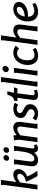

<svg xmlns="http://www.w3.org/2000/svg" viewBox="1585 -2391 819 4029"><g transform="rotate(-90 1994.5 -376.5)"><path d="M340 -507Q395 -507 427.5 -478Q460 -449 460 -400Q460 -348 423.5 -297.5Q387 -247 306 -214Q328 -162 358 -108Q388 -54 426 0H315Q279 -57 248 -120.5Q217 -184 193 -242Q279 -256 320.5 -294Q362 -332 362 -371Q362 -398 346 -410.5Q330 -423 306 -423Q280 -423 245 -405.5Q210 -388 179 -359L130 0H33L129 -711L127 -766H234L190 -443Q223 -471 263 -489Q303 -507 340 -507Z M665 -493 622 -170Q620 -150 620 -136Q620 -65 678 -65Q713 -65 743 -94Q773 -123 794 -174.5Q815 -226 824 -292L845 -442L842 -493H949L896 -125Q895 -119 894.5 -113Q894 -107 894 -102Q894 -62 921 -62Q933 -62 946.5 -67Q960 -72 965 -73L979 -16Q969 -9 940.5 1Q912 11 888 11Q860 11 835.5 -8.5Q811 -28 808 -65H804Q792 -49 770.5 -31Q749 -13 718 -0.5Q687 12 647 12Q583 12 551.5 -21.5Q520 -55 520 -115Q520 -133 523 -153L562 -442L559 -493ZM755 -663Q755 -635 734 -615Q713 -595 686 -595Q664 -595 649.5 -610Q635 -625 635 -646Q635 -674 656 -694Q677 -714 703 -714Q726 -714 740.5 -699.5Q755 -685 755 -663ZM922 -663Q922 -635 901 -615Q880 -595 853 -595Q831 -595 816 -610Q801 -625 801 -646Q801 -673 822 -693.5Q843 -714 870 -714Q892 -714 907 -699.5Q922 -685 922 -663Z M1165 -504Q1173 -477 1173 -437Q1203 -462 1243.5 -484.5Q1284 -507 1329 -507Q1382 -507 1416.5 -479Q1451 -451 1451 -380Q1451 -356 1448 -332L1411 -56L1413 0H1307L1349 -313Q1351 -324 1352 -335.5Q1353 -347 1353 -358Q1353 -386 1341 -404.5Q1329 -423 1295 -423Q1272 -423 1246.5 -410.5Q1221 -398 1200 -383Q1179 -368 1170 -360L1121 0H1025L1073 -353Q1075 -367 1075.5 -381Q1076 -395 1076 -408Q1076 -439 1071 -461.5Q1066 -484 1061 -491Z M1811 -403Q1791 -419 1768 -426.5Q1745 -434 1720 -434Q1689 -434 1663 -417Q1637 -400 1637 -366Q1637 -342 1655.5 -326.5Q1674 -311 1701.5 -297.5Q1729 -284 1757 -266.5Q1785 -249 1803.5 -222.5Q1822 -196 1822 -155Q1822 -99 1795 -62Q1768 -25 1724 -6Q1680 13 1629 13Q1590 13 1551 1.5Q1512 -10 1480 -30L1527 -101Q1549 -84 1575.5 -71.5Q1602 -59 1629 -59Q1663 -59 1690.5 -79.5Q1718 -100 1718 -138Q1718 -165 1699.5 -182Q1681 -199 1653.5 -212.5Q1626 -226 1598.5 -242.5Q1571 -259 1552 -283Q1533 -307 1533 -346Q1533 -402 1561 -437.5Q1589 -473 1633 -489.5Q1677 -506 1725 -506Q1758 -506 1792 -498Q1826 -490 1853 -474Z M2096 -632Q2086 -596 2077.5 -563Q2069 -530 2062 -493H2176L2152 -421H2051L2013 -124Q2012 -120 2011.5 -112.5Q2011 -105 2011 -99Q2011 -82 2018.5 -71Q2026 -60 2047 -60Q2061 -60 2079 -62.5Q2097 -65 2116 -70L2125 -10Q2117 -7 2097.5 -2Q2078 3 2055 7.5Q2032 12 2011 12Q1966 12 1939 -8Q1912 -28 1912 -81Q1912 -89 1913 -100.5Q1914 -112 1915 -116L1956 -421H1887L1897 -493Q1929 -493 1950.5 -505.5Q1972 -518 1988.5 -548Q2005 -578 2022 -632Z M2392 -766 2297 -56 2298 0H2191L2287 -711L2285 -766Z M2626 -678Q2626 -649 2604 -625.5Q2582 -602 2552 -602Q2527 -602 2511 -618.5Q2495 -635 2495 -659Q2495 -688 2517 -711.5Q2539 -735 2570 -735Q2595 -735 2610.5 -718Q2626 -701 2626 -678ZM2585 -493 2526 -57 2528 0H2423L2481 -438L2480 -493Z M2992 -385Q2971 -406 2947 -417.5Q2923 -429 2897 -429Q2845 -429 2811 -397.5Q2777 -366 2760.5 -317Q2744 -268 2744 -216Q2744 -137 2773 -100Q2802 -63 2854 -63Q2904 -63 2977 -95L3003 -36Q2962 -12 2921.5 0.5Q2881 13 2835 13Q2743 13 2694 -46.5Q2645 -106 2645 -205Q2645 -264 2663 -318Q2681 -372 2715 -414.5Q2749 -457 2797 -481.5Q2845 -506 2904 -506Q2940 -506 2977.5 -495Q3015 -484 3051 -457Z M3267 -766 3222 -441Q3252 -466 3290.5 -486.5Q3329 -507 3370 -507Q3429 -507 3461.5 -477Q3494 -447 3494 -380Q3494 -356 3491 -332L3455 -56L3457 0H3350L3391 -312Q3393 -323 3394 -334.5Q3395 -346 3395 -357Q3395 -385 3383 -404Q3371 -423 3338 -423Q3315 -423 3289.5 -410.5Q3264 -398 3243 -383Q3222 -368 3213 -360L3164 0H3068L3163 -711L3161 -766Z M3822 -506Q3860 -506 3893.5 -494Q3927 -482 3947.5 -456.5Q3968 -431 3968 -391Q3968 -343 3934.5 -298.5Q3901 -254 3832.5 -225.5Q3764 -197 3657 -198Q3662 -129 3694.5 -97.5Q3727 -66 3779 -66Q3809 -66 3845 -76.5Q3881 -87 3919 -106L3950 -48Q3937 -39 3910.5 -24.5Q3884 -10 3846.5 1.5Q3809 13 3765 13Q3691 13 3645.5 -17Q3600 -47 3579 -96.5Q3558 -146 3558 -206Q3558 -260 3575 -313.5Q3592 -367 3626 -410.5Q3660 -454 3709 -480Q3758 -506 3822 -506ZM3812 -434Q3770 -434 3738.5 -410.5Q3707 -387 3688 -349Q3669 -311 3661 -268Q3720 -268 3766 -284.5Q3812 -301 3839 -328.5Q3866 -356 3866 -389Q3866 -410 3851 -422Q3836 -434 3812 -434Z"/></g></svg>

Font: Rosario SemiBold
Style: Italic
Weight: 600
Italic angle: -8.05°
Designer: Hector Gatti
Foundry: Omnibus Type
Version: Version 1.101; ttfautohint (v1.8.1.43-b0c9)